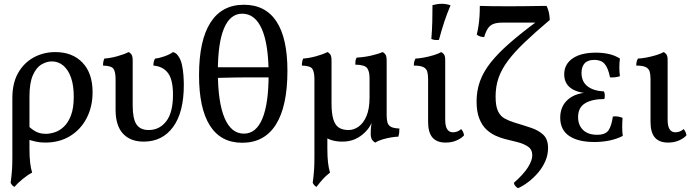

<svg xmlns="http://www.w3.org/2000/svg" viewBox="-20 -741 3657 1010"><path d="M271 -467Q361 -467 414 -411.5Q467 -356 467 -256Q467 -180 436 -120Q405 -60 349 -25.5Q293 9 218 9Q190 9 168.5 4Q147 -1 121 -9V-86Q141 -65 164.5 -51Q188 -37 221 -37Q242 -37 267.5 -45Q293 -53 316 -74.5Q339 -96 353.5 -134.5Q368 -173 368 -233Q368 -292 353.5 -333Q339 -374 313 -396Q287 -418 252 -418Q226 -418 198.5 -402Q171 -386 153 -345.5Q135 -305 135 -233V40Q135 84 138.5 114Q142 144 149 167Q126 179 99.5 200.5Q73 222 56 242Q49 239 43.5 232.5Q38 226 36 220Q38 205 40 188Q42 171 43.5 146.5Q45 122 45 85V-225Q45 -304 75.5 -357.5Q106 -411 157.5 -439Q209 -467 271 -467Z M736 4Q666 4 627 -38Q588 -80 588 -164V-325Q588 -360 578 -377.5Q568 -395 522 -396Q522 -407 523.5 -415.5Q525 -424 529 -433Q560 -435 596.5 -445Q633 -455 656 -467Q665 -464 671.5 -454.5Q678 -445 678 -423V-186Q678 -116 698 -86.5Q718 -57 762 -57Q819 -57 854.5 -103Q890 -149 890 -243Q890 -322 863.5 -357Q837 -392 787 -396Q787 -407 789 -416Q791 -425 796 -433Q818 -435 846 -445Q874 -455 890 -467Q895 -466 903 -461.5Q911 -457 918 -446Q931 -428 937 -400.5Q943 -373 945 -344.5Q947 -316 947 -294Q947 -150 890.5 -73Q834 4 736 4Z M1254 10Q1142 10 1084.5 -80Q1027 -170 1027 -345Q1027 -528 1087 -622Q1147 -716 1263 -716Q1376 -716 1434 -628.5Q1492 -541 1492 -369Q1492 -182 1431.5 -86Q1371 10 1254 10ZM1263 -38Q1327 -38 1360 -116.5Q1393 -195 1393 -349Q1393 -507 1357.5 -588Q1322 -669 1254 -669Q1191 -669 1158.5 -592Q1126 -515 1126 -365Q1126 -204 1161 -121Q1196 -38 1263 -38ZM1109 -331V-387H1413V-334Q1362 -334 1318.5 -334Q1275 -334 1226.5 -333.5Q1178 -333 1109 -331Z M1702 -107V40Q1702 84 1705.5 114Q1709 144 1716 167Q1692 186 1678.5 201Q1665 216 1645 242Q1638 239 1632.5 232.5Q1627 226 1625 220Q1627 205 1629 188Q1631 171 1632.5 146.5Q1634 122 1634 85V-180ZM1955 9Q1946 6 1938 -4.5Q1930 -15 1930 -40Q1930 -53 1931 -66Q1932 -79 1934.5 -95.5Q1937 -112 1941 -136H2014Q2014 -113 2018 -97.5Q2022 -82 2036.5 -74Q2051 -66 2081 -65Q2081 -55 2080 -44Q2079 -33 2075 -22Q2060 -22 2036.5 -18Q2013 -14 1990 -7Q1967 0 1955 9ZM1924 -330Q1924 -365 1911.5 -382.5Q1899 -400 1849 -401Q1849 -412 1850 -420.5Q1851 -429 1856 -438Q1895 -440 1932.5 -448.5Q1970 -457 1992 -467Q2001 -464 2007.5 -454.5Q2014 -445 2014 -423V-133L1935 -96Q1925 -70 1902 -47Q1876 -21 1846.5 -8.5Q1817 4 1781 4Q1711 4 1672.5 -34.5Q1634 -73 1634 -174V-325Q1634 -360 1624 -377.5Q1614 -395 1568 -396Q1568 -407 1569.5 -415.5Q1571 -424 1575 -433Q1606 -435 1642.5 -445Q1679 -455 1702 -467Q1711 -464 1717.5 -454.5Q1724 -445 1724 -423V-196Q1724 -146 1733 -115Q1742 -84 1761.5 -70.5Q1781 -57 1814 -57Q1841 -57 1866.5 -75Q1892 -93 1908 -131Q1924 -169 1924 -228Z M2324 9Q2278 9 2255 -17.5Q2232 -44 2232 -100V-325Q2232 -349 2227.5 -364.5Q2223 -380 2207 -388Q2191 -396 2157 -396Q2157 -407 2159 -416Q2161 -425 2166 -433Q2181 -433 2208.5 -438Q2236 -443 2262 -451Q2288 -459 2300 -467Q2309 -464 2315.5 -455Q2322 -446 2322 -427V-111Q2322 -77 2332.5 -61Q2343 -45 2363 -45Q2372 -45 2383.5 -48.5Q2395 -52 2406 -62Q2419 -47 2421 -29Q2408 -14 2382.5 -2.5Q2357 9 2324 9ZM2289 -531Q2276 -530 2267 -531Q2258 -532 2249 -536Q2253 -583 2254 -628Q2255 -673 2255 -714Q2267 -717 2279 -719Q2291 -721 2303 -721Q2329 -721 2350 -713Q2332 -671 2317.5 -627.5Q2303 -584 2289 -531Z M2705 249Q2698 245 2691.5 238Q2685 231 2683 221Q2736 174 2758 138Q2780 102 2780 76Q2780 45 2756.5 29.5Q2733 14 2699.5 6Q2666 -2 2635 -10Q2612 -16 2586.5 -27.5Q2561 -39 2538.5 -60Q2516 -81 2501.5 -117Q2487 -153 2487 -208Q2487 -264 2505 -314Q2523 -364 2562 -413Q2601 -462 2663 -516Q2725 -570 2812 -634L2809 -622H2622Q2595 -622 2577 -615.5Q2559 -609 2547.5 -593Q2536 -577 2527 -546Q2517 -546 2506.5 -549Q2496 -552 2488 -559Q2494 -584 2497.5 -608Q2501 -632 2502.5 -657Q2504 -682 2504 -710Q2526 -709 2569 -708.5Q2612 -708 2658 -708Q2702 -708 2741.5 -708.5Q2781 -709 2811 -709.5Q2841 -710 2855 -710Q2862 -697 2866.5 -679Q2871 -661 2872 -636Q2795 -571 2740.5 -519Q2686 -467 2652 -421.5Q2618 -376 2602.5 -331Q2587 -286 2587 -233Q2587 -183 2599.5 -156.5Q2612 -130 2635 -117.5Q2658 -105 2687 -96Q2734 -82 2774 -68.5Q2814 -55 2838.5 -31.5Q2863 -8 2863 38Q2863 74 2848.5 107Q2834 140 2810.5 167.5Q2787 195 2759.5 216Q2732 237 2705 249Z M3107 6Q3021 6 2974 -26Q2927 -58 2927 -122Q2927 -183 2969.5 -219Q3012 -255 3090 -255V-250Q3023 -250 2985.5 -275.5Q2948 -301 2948 -350Q2948 -403 2992 -433.5Q3036 -464 3115 -464Q3151 -464 3182.5 -457Q3214 -450 3241 -433Q3238 -410 3238 -387Q3238 -364 3241 -340Q3228 -336 3215 -334.5Q3202 -333 3189 -334Q3179 -384 3160.5 -405Q3142 -426 3107 -426Q3072 -426 3055.5 -408Q3039 -390 3039 -358Q3039 -312 3070 -287.5Q3101 -263 3157 -260Q3161 -253 3161.5 -241Q3162 -229 3159 -220Q3094 -220 3057.5 -197.5Q3021 -175 3021 -125Q3021 -83 3047 -57.5Q3073 -32 3121 -32Q3165 -32 3181 -55.5Q3197 -79 3204 -128Q3217 -130 3230 -128Q3243 -126 3255 -121Q3253 -95 3253 -72Q3253 -49 3256 -26Q3225 -10 3187 -2Q3149 6 3107 6Z M3494 9Q3448 9 3425 -17.5Q3402 -44 3402 -100V-325Q3402 -349 3397.5 -364.5Q3393 -380 3377 -388Q3361 -396 3327 -396Q3327 -407 3329 -416Q3331 -425 3336 -433Q3351 -433 3378.5 -438Q3406 -443 3432 -451Q3458 -459 3470 -467Q3479 -464 3485.5 -455Q3492 -446 3492 -427V-111Q3492 -77 3502.5 -61Q3513 -45 3533 -45Q3542 -45 3553.5 -48.5Q3565 -52 3576 -62Q3589 -47 3591 -29Q3578 -14 3552.5 -2.5Q3527 9 3494 9Z"/></svg>

Font: Vollkorn
Style: Regular
Weight: 400
Designer: Friedrich Althausen
Foundry: Friedrich Althausen
Version: Version 5.001